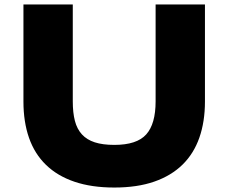

<svg xmlns="http://www.w3.org/2000/svg" viewBox="-20 -830 1023 860"><path d="M898 -375Q898 -285 873 -213.5Q848 -142 797.5 -92.5Q747 -43 671 -16.5Q595 10 492 10Q390 10 313.5 -16Q237 -42 186 -91.5Q135 -141 110 -212.5Q85 -284 85 -375V-810H306V-376Q306 -325 315.5 -288.5Q325 -252 347 -228Q369 -204 404.5 -192.5Q440 -181 492 -181Q593 -181 635 -228Q677 -275 677 -376V-810H898Z"/></svg>

Font: TypoPRO Sinkin Sans
Style: 900 X Black
Weight: 950
Designer: Keith Bates
Foundry: K-Type
Version: Sinkin Sans (version 1.0)  by Keith Bates   •   © 2014   www